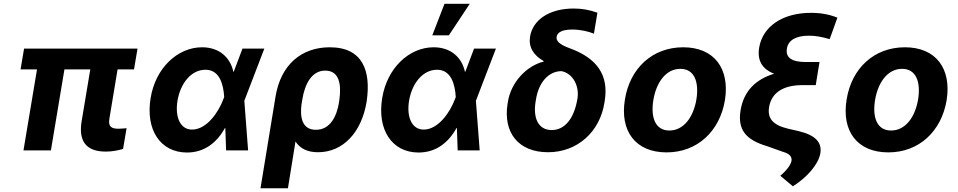

<svg xmlns="http://www.w3.org/2000/svg" viewBox="-20 -806 5132 1029"><path d="M717 -545.5H109L90.2 -433.9H178.3L105.8 0H252.8L325.3 -433.9H463.8L416.9 -152.7C399.5 -39.1 451.7 6.4 547.2 6.4C582.4 6.4 612.9 0 639.6 -7.8L658.4 -119C646.7 -117.9 631.7 -116.1 615.1 -116.1C576.7 -116.1 558.9 -127.1 566.4 -170.8L610.1 -433.9H698.2Z M980.8 11.4C1075.6 12.1 1143.1 -42.6 1185.4 -119.7L1187.5 -120L1191.8 0H1309.7L1289.4 -266L1291.5 -271.3L1396.7 -545.5H1279.5L1232.6 -421.2H1230.8C1213.8 -498.9 1154.8 -552.6 1062.9 -552.6C932.5 -552.6 813.6 -442.5 787.3 -280.9C758.9 -110.1 839.8 10.7 980.8 11.4ZM931.1 -265.6C947.4 -361.9 1006 -432.2 1081.3 -432.2C1157.7 -432.2 1177.6 -352.3 1181.5 -285.9L1177.6 -275.9C1152.7 -207.4 1089.1 -111.5 1009.2 -111.5C947.4 -111.5 916.9 -176.1 931.1 -265.6Z M1456.7 -288.4 1376.1 203.1H1523.1L1563.6 -47.6C1587.7 -11 1625.7 9.9 1684.3 9.9C1818.9 9.9 1916.9 -96.6 1944.2 -257.1L1945.7 -267C1967.7 -423.3 1926.1 -552.6 1747.5 -552.6C1596.2 -552.6 1484.7 -459.9 1456.7 -288.4ZM1595.9 -246.8 1600.5 -274.5C1614 -357.2 1651.6 -427.6 1722.7 -427.6C1799 -427.6 1810.7 -354 1798.3 -267L1796.9 -257.1C1785.2 -185.4 1751.4 -110.4 1672.9 -110.4C1596.2 -110.4 1587.4 -182.5 1595.9 -246.8Z M2221.9 11.4C2316.8 12.1 2384.2 -42.6 2426.5 -119.7L2428.6 -120L2432.9 0H2550.8L2530.5 -266L2532.7 -271.3L2637.8 -545.5H2520.6L2473.7 -421.2H2471.9C2454.9 -498.9 2396 -552.6 2304 -552.6C2173.7 -552.6 2054.7 -442.5 2028.4 -280.9C2000 -110.1 2081 10.7 2221.9 11.4ZM2172.2 -265.6C2188.6 -361.9 2247.2 -432.2 2322.4 -432.2C2398.8 -432.2 2418.7 -352.3 2422.6 -285.9L2418.7 -275.9C2393.8 -207.4 2330.3 -111.5 2250.4 -111.5C2188.6 -111.5 2158 -176.1 2172.2 -265.6ZM2296.9 -616.8H2385.7L2497.5 -785.5H2362.2Z M2821 -610.8C2811.8 -554.7 2837.4 -511 2893.8 -478.7V-475.9C2801.8 -453.5 2717.7 -364.3 2701.7 -258.5L2699.9 -247.5C2676.8 -95.5 2757.8 9.9 2917.3 9.9C3074.2 9.9 3195.3 -99.4 3219.5 -256.4L3221.2 -267C3242.2 -402 3182.5 -494.3 3029.1 -549C2973.4 -569.6 2959.9 -589.5 2963.1 -608.7C2967 -633.5 2994.3 -647.7 3047.6 -647.7C3092 -647.7 3136.7 -636.7 3163 -625.4L3181.8 -737.9C3138.1 -753.2 3100.1 -760.3 3054.3 -760.3C2926.1 -760.3 2836.3 -701.3 2821 -610.8ZM2851.2 -265.6 2852.6 -273.8C2865.8 -359.4 2916.9 -424.7 2989.3 -424.7C3051.5 -412.3 3087 -343.4 3074.2 -273.8L3072.4 -264.9C3055 -173.3 3008.9 -109 2936.8 -109C2863.6 -109 2835.2 -174.7 2851.2 -265.6Z M3552.6 10.7C3716.6 10.7 3837 -101.6 3865.1 -268.5C3892.4 -438.2 3807.9 -552.6 3641.7 -552.6C3476.6 -552.6 3356.2 -440.7 3329.2 -273.1C3301.1 -103.7 3385.7 10.7 3552.6 10.7ZM3481.5 -269.2C3497.2 -365.4 3549.7 -437.1 3626.4 -437.1C3701 -437.1 3727.3 -367.9 3712.4 -273.8C3696.4 -177.6 3643.8 -106.5 3567.5 -106.5C3492.5 -106.5 3466.3 -175.4 3481.5 -269.2Z M4426.5 -596.2 4468 -711.3C4424.7 -729 4378.2 -737.2 4326.3 -737.2C4175.8 -737.2 4067.8 -665.5 4048.7 -551.1C4037.3 -482.2 4064.3 -435.7 4128.9 -410.9C4026.6 -380 3965.6 -314.6 3949.2 -215.9C3932.2 -113.3 3974.1 -57.2 4090.9 -22.7L4175.4 7.5C4210.6 17 4225.5 33.4 4221.9 56.1C4218.4 75.3 4199.6 104.4 4161.9 136L4229.4 192.5C4304 145.6 4365.4 76.7 4376.4 16.3C4386.4 -40.8 4352.6 -81.7 4258.5 -103.7L4202.8 -116.5C4121.8 -135.7 4092 -171.9 4101.9 -232.2C4114.7 -309.3 4177.6 -349.8 4280.5 -349.8H4351.9L4364 -424.4L4372.2 -473.7H4296.9C4223.7 -473.7 4188.9 -497.2 4197.4 -546.2C4204.5 -590.6 4246.1 -614.7 4315 -614.7C4349.8 -614.7 4381.4 -609.4 4426.5 -596.2Z M4740.8 10.7C4904.8 10.7 5025.2 -101.6 5053.3 -268.5C5080.6 -438.2 4996.1 -552.6 4829.9 -552.6C4664.8 -552.6 4544.4 -440.7 4517.4 -273.1C4489.3 -103.7 4573.9 10.7 4740.8 10.7ZM4669.7 -269.2C4685.4 -365.4 4737.9 -437.1 4814.6 -437.1C4889.2 -437.1 4915.5 -367.9 4900.6 -273.8C4884.6 -177.6 4832 -106.5 4755.7 -106.5C4680.8 -106.5 4654.5 -175.4 4669.7 -269.2Z"/></svg>

Font: Magic Ui Pro
Style: Bold Italic
Weight: 700
Italic angle: -9.39999°
Designer: Stefan Endress, Andreas Faust
Version: Version 1.000;FEAKit 1.0